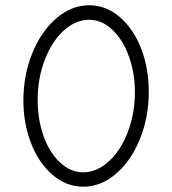

<svg xmlns="http://www.w3.org/2000/svg" viewBox="-20 -706 654 729"><path d="M295.9 2.9Q363.3 2.9 420.9 -46.6Q478.5 -96.2 511.7 -179.2Q544.9 -262.2 544.9 -357.9Q544.9 -445.3 516.4 -520.3Q487.8 -595.2 435.5 -640.6Q383.3 -686 318.8 -686Q250.5 -686 192.6 -635.5Q134.8 -585 101.8 -502Q68.8 -418.9 68.8 -324.2Q68.8 -237.8 97.7 -162.8Q126.5 -87.9 179.2 -42.5Q231.9 2.9 295.9 2.9ZM318.8 -630.9Q367.2 -630.9 407.2 -592.5Q447.3 -554.2 469.7 -491.2Q492.2 -428.2 492.2 -356Q492.2 -274.9 465.1 -204.3Q438 -133.8 392.6 -92.8Q347.2 -51.8 295.9 -51.8Q246.6 -51.8 206.3 -90.6Q166 -129.4 144.5 -191.9Q123 -254.4 123 -326.2Q123 -408.2 149.9 -478.5Q176.8 -548.8 221.9 -589.8Q267.1 -630.9 318.8 -630.9Z"/></svg>

Font: Comic Neue Angular
Style: Regular
Weight: 400
Designer: Craig Rozynski
Foundry: Craig Rozynski
Version: Version 2.003